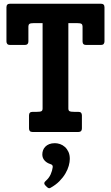

<svg xmlns="http://www.w3.org/2000/svg" viewBox="-20 -708 595 1030"><path d="M540.5 -485.8Q540.5 -477.1 535.9 -471.9Q531.2 -466.8 521.5 -466.8H441.9Q422.9 -466.8 422.9 -485.8V-565.9Q422.9 -575.2 417.5 -579.6Q412.1 -584 392.6 -584H346.7V-126Q346.7 -114.7 353.5 -111.3Q360.4 -107.9 380.9 -107.9H400.9Q419.4 -107.9 419.4 -88.9V-19Q419.4 0 400.9 0H154.3Q135.7 0 135.7 -19V-88.9Q135.7 -107.9 154.3 -107.9H174.3Q194.8 -107.9 201.7 -111.3Q208.5 -114.7 208.5 -126V-584H162.6Q143.1 -584 137.7 -579.6Q132.3 -575.2 132.3 -565.9V-485.8Q132.3 -466.8 113.3 -466.8H33.7Q23.9 -466.8 19.3 -471.9Q14.6 -477.1 14.6 -485.8V-668.9Q14.6 -688 33.7 -688H521.5Q540.5 -688 540.5 -668.9ZM354.5 144.5Q354.5 160.6 348.9 181.2Q343.3 201.7 330.8 222.9Q318.4 244.1 298.6 264.2Q278.8 284.2 250.5 299.8Q245.1 303.2 240.2 301Q235.4 298.8 231.4 294.9L222.2 285.6Q211.9 273.9 224.1 263.7Q243.2 247.1 252 226.8Q260.7 206.5 262.7 189.5Q263.7 182.6 260.7 178.5Q257.8 174.3 249.5 171.9Q230.5 166 218.8 152.6Q207 139.2 207 120.6Q207 108.9 210.9 98.1Q214.8 87.4 223.1 78.9Q231.4 70.3 244.1 65.2Q256.8 60.1 274.4 60.1Q288.1 60.1 302.2 64.9Q316.4 69.8 328.1 80.3Q339.8 90.8 347.2 106.7Q354.5 122.6 354.5 144.5Z"/></svg>

Font: New Telegraph
Style: Bold
Weight: 700
Designer: Frank Baranowski
Foundry: Frank Baranowski
Version: Version 3.001